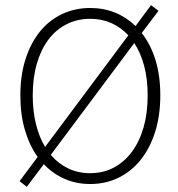

<svg xmlns="http://www.w3.org/2000/svg" viewBox="-20 -702 692 745"><path d="M330 12Q276 12 230.5 -8Q185 -28 150 -65L84 23L56 1L126 -93Q94 -138 76.5 -198Q59 -258 59 -332Q59 -410 79 -472.5Q99 -535 135 -579.5Q171 -624 221 -647.5Q271 -671 330 -671Q382 -671 426.5 -653Q471 -635 506 -601L566 -682L595 -660L530 -574Q565 -529 583.5 -468.5Q602 -408 602 -332Q602 -254 582 -190.5Q562 -127 526 -82Q490 -37 440 -12.5Q390 12 330 12ZM107 -332Q107 -271 119.5 -220.5Q132 -170 155 -132L478 -565Q449 -596 412 -612.5Q375 -629 330 -629Q280 -629 238.5 -608Q197 -587 168 -548.5Q139 -510 123 -455Q107 -400 107 -332ZM330 -30Q380 -30 421 -51.5Q462 -73 491.5 -112.5Q521 -152 537 -207.5Q553 -263 553 -332Q553 -395 539.5 -446Q526 -497 501 -535L177 -101Q206 -67 244.5 -48.5Q283 -30 330 -30Z"/></svg>

Font: TypoPRO Source Sans Pro
Style: Regular
Weight: 300
Designer: Paul D. Hunt
Foundry: Adobe Systems Incorporated
Version: Version 2.020;PS 2.000;hotconv 1.0.86;makeotf.lib2.5.63406